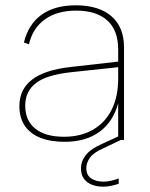

<svg xmlns="http://www.w3.org/2000/svg" viewBox="-20 -527 564 723"><path d="M429 -15 435 0 370 31Q333 47 319 66.5Q305 86 305 105Q305 133 323.5 145Q342 157 369 157Q395 157 427 145V165Q412 170 397 173Q382 176 369 176Q345 176 326 168.5Q307 161 296 146Q285 131 285 107Q285 80 303.5 56.5Q322 33 366 14ZM425 0V-138Q406 -68 354.5 -30.5Q303 7 224 7Q169 7 131 -8.5Q93 -24 73 -54Q53 -84 53 -128Q53 -190 100.5 -227Q148 -264 248 -275L425 -295V-341Q425 -413 384 -450Q343 -487 267 -487Q195 -487 149 -454Q103 -421 89 -360L70 -367Q87 -436 136.5 -471.5Q186 -507 265 -507Q352 -507 399.5 -466Q447 -425 447 -349V0ZM425 -274 247 -255Q155 -245 115 -214Q75 -183 75 -129Q75 -73 113 -42.5Q151 -12 221 -12Q284 -12 330 -38.5Q376 -65 400.5 -114Q425 -163 425 -231Z"/></svg>

Font: Albert Sans Thin
Style: Regular
Weight: 250
Designer: Andreas Rasmussen
Foundry: a.Foundry
Version: Version 1.025